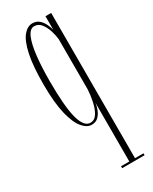

<svg xmlns="http://www.w3.org/2000/svg" viewBox="-202 -575 697 874"><g transform="rotate(-30 147.0 -138.0)"><path d="M162 250V240H205.5V-67.5Q204 -53.5 197.2 -35.2Q190.5 -17 177.2 -3.5Q164 10 142 10Q116.5 10 93.8 -17.5Q71 -45 56.8 -104.2Q42.5 -163.5 42.5 -259Q42.5 -356.5 55.2 -415Q68 -473.5 89.5 -499.5Q111 -525.5 136.5 -525.5Q159 -525.5 173 -512.5Q187 -499.5 194.8 -482.2Q202.5 -465 205.5 -452V-523.5H235.5V240H280V250ZM141 -1Q163.5 -1 177 -23Q190.5 -45 197.2 -77Q204 -109 205.5 -139V-403.5Q203.5 -423.5 195.8 -448.5Q188 -473.5 173.8 -491.8Q159.5 -510 138 -510Q115 -510 101 -477Q87 -444 80.8 -386.8Q74.5 -329.5 74.5 -256.5Q74.5 -123.5 91 -62.2Q107.5 -1 141 -1Z"/></g></svg>

Font: Imbue 100pt Thin
Style: Regular
Weight: 100
Designer: Tyler Finck
Foundry: Etcetera Type Company
Version: Version 1.102; ttfautohint (v1.8.3)